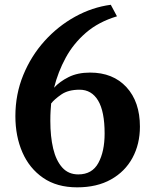

<svg xmlns="http://www.w3.org/2000/svg" viewBox="-20 -788 656 824"><path d="M311 16Q224 16 165 -24.8Q106 -65.5 76 -134.5Q46 -203.5 46 -289.5Q46 -383.5 79.8 -465.8Q113.5 -548 171.2 -612Q229 -676 302.5 -716.5Q376 -757 455.5 -767.5L482 -718Q402.5 -694 348.8 -647.5Q295 -601 262 -540.2Q229 -479.5 212 -411.5Q236 -438 274.5 -457.2Q313 -476.5 366.5 -476.5Q465 -476.5 522.8 -413.8Q580.5 -351 580.5 -244.5Q580.5 -169.5 548.5 -110.5Q516.5 -51.5 456.2 -17.8Q396 16 311 16ZM321.5 -403Q273 -403 243.2 -382.5Q213.5 -362 199.5 -344Q198.5 -330.5 197.2 -313Q196 -295.5 196 -269Q196 -202 208.2 -150.5Q220.5 -99 247 -69.2Q273.5 -39.5 316 -39.5Q375.5 -39.5 402.2 -88.8Q429 -138 429 -215Q429 -310 401 -356.5Q373 -403 321.5 -403Z"/></svg>

Font: Merriweather Text Regular
Style: Bold
Weight: 700
Designer: Eben Sorkin
Foundry: Eben Sorkin
Version: Version 2.100; ttfautohint (v1.7.19-72a1) -l 8 -r 50 -G 200 